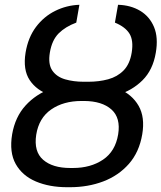

<svg xmlns="http://www.w3.org/2000/svg" viewBox="-20 -780 681 810"><path d="M335.4 -429.7H347.2Q423.3 -429.7 480.2 -405.8Q537.1 -381.8 564.7 -333.7Q592.3 -285.6 580.1 -213.4Q567.4 -138.2 523.7 -88.6Q480 -39.1 415.5 -14.6Q351.1 9.8 274.9 9.8H263.2Q188.5 9.8 131.3 -14.4Q74.2 -38.6 46.4 -87.9Q18.6 -137.2 31.2 -213.4Q43.9 -286.6 87.6 -334.7Q131.3 -382.8 196 -406.5Q260.7 -430.2 335.4 -429.7ZM335 -354H324.2Q247.6 -354 195.8 -318.1Q144 -282.2 132.8 -211.4Q122.1 -140.6 161.9 -106Q201.7 -71.3 276.4 -71.3H288.1Q362.3 -71.3 414.6 -106.4Q466.8 -141.6 478.5 -213.4Q489.7 -282.7 450.2 -318.1Q410.6 -353.5 335 -354ZM353 -435.1Q397.9 -435.1 436.5 -445.6Q475.1 -456.1 501.5 -482.9Q527.8 -509.8 535.6 -558.1Q543.9 -608.9 526.4 -637.7Q508.8 -666.5 464.8 -684.6L478 -759.8Q531.2 -758.3 571.3 -734.4Q611.3 -710.4 629.9 -665.8Q648.4 -621.1 637.2 -557.1Q625 -484.9 581.3 -441.4Q537.6 -397.9 474.4 -378.9Q411.1 -359.9 339.8 -359.9H319.8Q248 -359.9 191.2 -379.2Q134.3 -398.4 105.2 -442.1Q76.2 -485.8 87.9 -558.1Q98.6 -622.1 131.8 -666.3Q165 -710.4 212.9 -734.1Q260.7 -757.8 314.9 -759.8L301.8 -684.6Q255.9 -667.5 227.5 -639.2Q199.2 -610.8 190.4 -558.6Q182.1 -509.3 200.7 -482.4Q219.2 -455.6 254.9 -445.3Q290.5 -435.1 333 -435.1Z"/></svg>

Font: Inter Variable
Style: Italic
Weight: 400
Italic angle: -9.39999°
Designer: Rasmus Andersson
Foundry: rsms
Version: Version 4.001;git-9221beed3